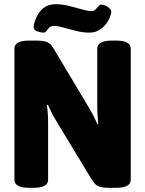

<svg xmlns="http://www.w3.org/2000/svg" viewBox="-20 -896 695 918"><path d="M120 2Q83 2 66 -8Q49 -18 49 -36V-664Q49 -682 66 -692Q83 -702 120 -702H151Q188 -702 206 -694.5Q224 -687 238 -661L406 -380Q418 -360 428.5 -339Q439 -318 446 -301L450 -302Q448 -320 446.5 -342Q445 -364 445 -386V-664Q445 -682 462 -692Q479 -702 516 -702H534Q571 -702 588 -692Q605 -682 605 -664V-36Q605 -18 588 -8Q571 2 534 2H505Q468 2 451 -5Q434 -12 419 -37L250 -316Q237 -337 226.5 -358Q216 -379 209 -395L204 -394Q207 -377 208.5 -355Q210 -333 210 -311V-36Q210 -18 193 -8Q176 2 139 2ZM188 -740Q176 -740 158.5 -746Q141 -752 141 -766Q141 -774 143.5 -784Q146 -794 149 -801Q178 -876 245 -876Q277 -876 311 -867.5Q345 -859 372.5 -851Q400 -843 416 -843Q429 -843 436.5 -850.5Q444 -858 450.5 -866Q457 -874 466 -874Q478 -874 495 -863Q512 -852 512 -840Q512 -829 503 -808Q490 -779 465 -759.5Q440 -740 409 -740Q377 -740 344.5 -748Q312 -756 284 -764Q256 -772 237 -772Q223 -772 215.5 -764Q208 -756 202.5 -748Q197 -740 188 -740Z"/></svg>

Font: Asap Semi Condensed ExtraBold
Style: Regular
Weight: 800
Width: 4
Designer: Pablo Cosgaya
Foundry: Omnibus-Type
Version: Version 3.001; ttfautohint (v1.8.4.7-5d5b)